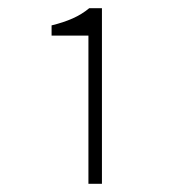

<svg xmlns="http://www.w3.org/2000/svg" viewBox="-20 -900 437 469"><path d="M196 -451V-813H106V-838Q135 -845 157.5 -855Q180 -865 198 -880H229V-451Z"/></svg>

Font: Noto Sans TC
Style: Regular
Weight: 100
Designer: Ryoko NISHIZUKA 西塚涼子 (kana, bopomofo & ideographs); Paul D. Hunt (Latin, Greek & Cyrillic); Sandoll Communications 산돌커뮤니
Foundry: Adobe
Version: Version 2.004;hotconv 1.0.118;makeotfexe 2.5.65603